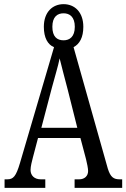

<svg xmlns="http://www.w3.org/2000/svg" viewBox="-20 -904 608 924"><path d="M2 0H198V-41H176C146 -41 127 -59 127 -86C127 -104 134 -129 138 -145L163 -240H367L394 -138C399 -118 404 -93 404 -81C404 -57 387 -41 361 -41H339V0H568V-41H556C527 -41 512 -51 499 -92L334 -677C363 -692 381 -724 381 -775C381 -846 339 -884 286 -884C233 -884 191 -846 191 -775C191 -722 210 -689 240 -677L76 -119C57 -55 44 -41 15 -41H2ZM286 -710C254 -710 232 -728 232 -775C232 -823 256 -840 286 -840C315 -840 340 -823 340 -775C340 -727 315 -710 286 -710ZM179 -289 230 -483C243 -532 260 -587 267 -623C276 -586 290 -533 306 -472L352 -289Z"/></svg>

Font: Noto Serif Myanmar ExtCond
Style: Regular
Weight: 400
Width: 2
Designer: Ben Mitchell and the Monotype Design Team
Foundry: Monotype Imaging Inc.
Version: Version 2.106